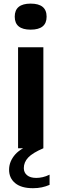

<svg xmlns="http://www.w3.org/2000/svg" viewBox="-20 -800 331 1036"><path d="M77.5 0V-545H214V0ZM145.5 -640Q59.5 -640 59.5 -710Q59.5 -780.5 145.5 -780.5Q231.5 -780.5 231.5 -710Q231.5 -640 145.5 -640ZM158 215.5Q95 215.5 62 188.2Q29 161 29 116Q29 71 62.2 33.2Q95.5 -4.5 179 -32L214 0Q155.5 25 132 50.2Q108.5 75.5 108.5 107Q108.5 131 126 145.5Q143.5 160 175.5 160Q192 160 210 156Q228 152 247.5 142.5V197.5Q228 206 205.8 210.8Q183.5 215.5 158 215.5Z"/></svg>

Font: Encode Sans Expanded SemiBold
Style: Regular
Weight: 600
Width: 7
Designer: Multiple Designers
Foundry: Impallari Type
Version: Version 3.000; ttfautohint (v1.8.3) -l 8 -r 50 -G 200 -x 14 